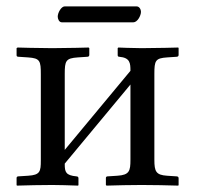

<svg xmlns="http://www.w3.org/2000/svg" viewBox="-20 -580 617 602"><path d="M144 -429C101 -429 35 -431 35 -431L32 -429V-407C32 -403 34 -402.3 38 -402L68 -400C105.7 -397.5 108 -389 108 -347V-77C108 -42 105.7 -31.4 68 -29L37 -27C34 -26.8 32 -25 32 -22V0L33 2C73 1 101 0 144 0C176 0 185 1 225 2L226 0V-21C226 -25 224 -26.6 220 -27C186 -30 183 -41 183 -65V-67L389 -315V-79C389 -44 385.8 -31.4 348 -29L317 -27C314 -26.8 312 -25 312 -22V0L314 2C354 1 381 0 424 0C469 0 499 1 539 2L540 0V-21C540 -25 538 -26.7 534 -27L504 -29C469.2 -31.3 464 -42 464 -79V-348C464 -390 467.1 -397.5 504 -400L534 -402C538 -402.3 540 -404 540 -408V-429L539 -431C539 -431 469 -429 424 -429C396 -429 351 -431 351 -431L349 -429V-407C349 -403 351 -402.3 354 -402C388 -399 389 -382 389 -358L183 -110V-348C183 -389 186 -397.5 224 -400L254 -402C258 -402.3 260 -404 260 -408V-429L258 -431C258 -431 188 -429 144 -429ZM398 -510C411 -510 422 -531 422 -543C422 -549 418 -560 408 -560H183C172 -560 161 -540 161 -528C161 -521 165 -510 174 -510Z"/></svg>

Font: Libertinus Serif Display
Style: Regular
Weight: 400
Designer: Philipp H. Poll
Foundry: Khaled Hosny
Version: Version 6.1